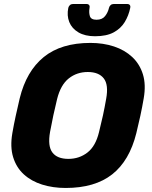

<svg xmlns="http://www.w3.org/2000/svg" viewBox="-20 -923 752 953"><path d="M305.7 10Q242.7 10 189.1 -6.8Q135.5 -23.6 98.2 -57.6Q61 -91.6 45.3 -142.7Q29.5 -193.8 41.3 -262.3Q48.6 -304.8 58.1 -348.1Q67.5 -391.5 77.9 -435.2Q110.9 -569.6 197.1 -639.8Q283.4 -710 428.9 -710Q492.2 -710 545.7 -692.4Q599.1 -674.8 636.4 -639.9Q673.6 -605.1 689.4 -553.9Q705.1 -502.8 693.4 -435.2Q686 -391.5 676.6 -348.1Q667.1 -304.8 656.7 -262.3Q622.7 -125.2 536.8 -57.6Q450.9 10 305.7 10ZM319.5 -134.4Q373.5 -134.4 414.2 -166.1Q454.9 -197.7 471.6 -267.9Q482.6 -311.6 491.1 -350.6Q499.5 -389.6 506.9 -432.1Q519.8 -502.3 495 -533.9Q470.3 -565.6 415.7 -565.6Q361.6 -565.6 321.5 -533.9Q281.4 -502.3 263.6 -432.1Q253.2 -389.6 244.8 -350.6Q236.4 -311.6 228.4 -267.9Q216.1 -197.7 240.1 -166.1Q264 -134.4 319.5 -134.4ZM451.6 -743.1Q401.9 -743.1 369.3 -762.3Q336.8 -781.5 323.9 -813.5Q311.1 -845.5 319 -884.1Q321 -892.1 327 -897.6Q333 -903.1 342 -903.1H409.5Q418.5 -903.1 422.5 -897.6Q426.5 -892.1 424.5 -884.1Q420.5 -861.4 426 -843.2Q431.5 -825 459.2 -825Q487.4 -825 501.6 -843.2Q515.9 -861.4 521 -884.1Q523 -892.1 529 -897.6Q535 -903.1 544 -903.1H611.5Q620.5 -903.1 624.5 -897.6Q628.5 -892.1 626.5 -884.1Q618.6 -845.5 599.1 -813.5Q579.6 -781.5 544.2 -762.3Q508.7 -743.1 451.6 -743.1Z"/></svg>

Font: Rubik Light
Style: Italic
Weight: 300
Italic angle: -12°
Designer: Hubert and Fischer
Foundry: Hubert and Fischer
Version: Version 2.300;gftools[0.9.30]